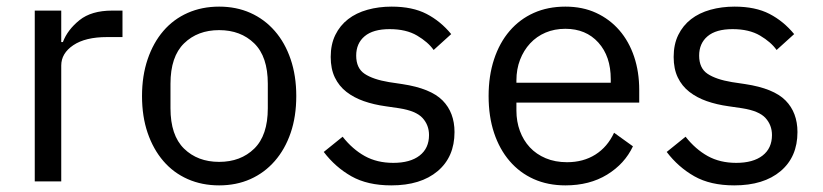

<svg xmlns="http://www.w3.org/2000/svg" viewBox="-20 -548 2485 580"><path d="M85 0V-516H165V-421H170Q184 -458 220 -487Q256 -516 319 -516H350V-436H303Q238 -436 201.5 -411.5Q165 -387 165 -350V0Z M642 12Q590 12 547 -7Q504 -26 473.5 -61.5Q443 -97 426 -146.5Q409 -196 409 -258Q409 -319 426 -369Q443 -419 473.5 -454.5Q504 -490 547 -509Q590 -528 642 -528Q694 -528 736.5 -509Q779 -490 810 -454.5Q841 -419 858 -369Q875 -319 875 -258Q875 -196 858 -146.5Q841 -97 810 -61.5Q779 -26 736.5 -7Q694 12 642 12ZM642 -59Q707 -59 748 -99Q789 -139 789 -221V-295Q789 -377 748 -417Q707 -457 642 -457Q577 -457 536 -417Q495 -377 495 -295V-221Q495 -139 536 -99Q577 -59 642 -59Z M1162 12Q1090 12 1041.5 -15.5Q993 -43 958 -89L1015 -135Q1045 -97 1082 -76.5Q1119 -56 1168 -56Q1219 -56 1247.5 -78Q1276 -100 1276 -140Q1276 -170 1256.5 -191.5Q1237 -213 1186 -221L1145 -227Q1109 -232 1079 -242.5Q1049 -253 1026.5 -270.5Q1004 -288 991.5 -314Q979 -340 979 -376Q979 -414 993 -442.5Q1007 -471 1031.5 -490Q1056 -509 1090 -518.5Q1124 -528 1163 -528Q1226 -528 1268.5 -506Q1311 -484 1343 -445L1290 -397Q1273 -421 1240 -440.5Q1207 -460 1157 -460Q1107 -460 1081.5 -438.5Q1056 -417 1056 -380Q1056 -342 1081.5 -325Q1107 -308 1155 -300L1195 -294Q1281 -281 1317 -244.5Q1353 -208 1353 -149Q1353 -74 1302 -31Q1251 12 1162 12Z M1688 12Q1635 12 1592.5 -7Q1550 -26 1519.5 -61.5Q1489 -97 1472.5 -146.5Q1456 -196 1456 -258Q1456 -319 1472.5 -369Q1489 -419 1519.5 -454.5Q1550 -490 1592.5 -509Q1635 -528 1688 -528Q1740 -528 1781 -509Q1822 -490 1851 -456.5Q1880 -423 1895.5 -377Q1911 -331 1911 -276V-238H1540V-214Q1540 -181 1550.5 -152.5Q1561 -124 1580.5 -103Q1600 -82 1628.5 -70Q1657 -58 1693 -58Q1742 -58 1778.5 -81Q1815 -104 1835 -147L1892 -106Q1867 -53 1814 -20.5Q1761 12 1688 12ZM1688 -461Q1655 -461 1628 -449.5Q1601 -438 1581.5 -417Q1562 -396 1551 -367.5Q1540 -339 1540 -305V-298H1825V-309Q1825 -378 1787.5 -419.5Q1750 -461 1688 -461Z M2198 12Q2126 12 2077.5 -15.5Q2029 -43 1994 -89L2051 -135Q2081 -97 2118 -76.5Q2155 -56 2204 -56Q2255 -56 2283.5 -78Q2312 -100 2312 -140Q2312 -170 2292.5 -191.5Q2273 -213 2222 -221L2181 -227Q2145 -232 2115 -242.5Q2085 -253 2062.5 -270.5Q2040 -288 2027.5 -314Q2015 -340 2015 -376Q2015 -414 2029 -442.5Q2043 -471 2067.5 -490Q2092 -509 2126 -518.5Q2160 -528 2199 -528Q2262 -528 2304.5 -506Q2347 -484 2379 -445L2326 -397Q2309 -421 2276 -440.5Q2243 -460 2193 -460Q2143 -460 2117.5 -438.5Q2092 -417 2092 -380Q2092 -342 2117.5 -325Q2143 -308 2191 -300L2231 -294Q2317 -281 2353 -244.5Q2389 -208 2389 -149Q2389 -74 2338 -31Q2287 12 2198 12Z"/></svg>

Font: IBM Plex Sans Thai Looped
Style: Regular
Weight: 400
Designer: Mike Abbink, Paul van der Laan, Pieter van Rosmalen, Ben Mitchell, Mark Frömberg
Foundry: Bold Monday
Version: Version 1.1